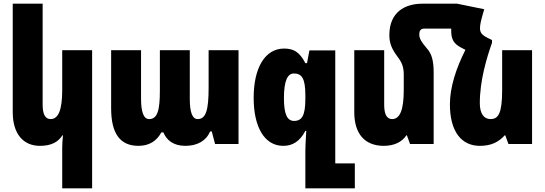

<svg xmlns="http://www.w3.org/2000/svg" viewBox="-20 -780 2952 1040"><path d="M479 240V-508H317V-292C317 -184 296 -135 254 -135C224 -135 211 -163 211 -213V-760H49V-172C49 -54 107 10 196 10C259 10 295 -11 318 -47H321C319 -25 317 -2 317 20V240Z M730 10C789 10 829 -17 854 -63H865C882 -21 919 10 984 10C1048 10 1097 -17 1118 -68H1127L1145 0H1272V-508H1110V-305C1110 -185 1096 -135 1051 -135C1021 -135 1008 -173 1008 -246V-508H846V-289C846 -183 833 -135 788 -135C758 -135 744 -173 744 -246V-508H582V-193C582 -56 631 10 730 10Z M1634 240H1902V105H1796V-507H1656L1643 -438H1634C1603 -498 1571 -517 1519 -517C1415 -517 1354 -412 1354 -250C1354 -88 1415 10 1514 10C1565 10 1604 -14 1634 -71H1639C1636 -21 1634 14 1634 35ZM1573 -125C1537 -125 1518 -158 1518 -248C1518 -344 1538 -382 1572 -382C1616 -382 1634 -353 1634 -264V-244C1634 -156 1616 -125 1573 -125Z M2329 -387C2329 -455 2317 -490 2293 -517C2262 -553 2251 -572 2251 -594C2251 -612 2258 -625 2277 -625H2424C2424 -622 2424 -618 2424 -615C2424 -566 2438 -543 2478 -522L2501 -510C2451 -411 2417 -308 2417 -215C2417 -68 2479 10 2579 10C2642 10 2681 -11 2714 -47H2717L2734 0H2862V-508H2700V-292C2700 -165 2679 -135 2637 -135C2600 -135 2579 -166 2579 -221C2579 -344 2616 -466 2645 -548V-563L2621 -575C2587 -592 2580 -606 2580 -628C2580 -647 2586 -671 2594 -699L2603 -730L2456 -760H2268C2174 -760 2089 -715 2089 -590C2089 -547 2101 -516 2134 -472C2157 -442 2167 -417 2167 -376V-292C2167 -184 2146 -135 2104 -135C2074 -135 2061 -163 2061 -213V-508H1899V-172C1899 -54 1957 10 2059 10C2115 10 2158 -11 2181 -47H2184L2201 0H2329Z"/></svg>

Font: Noto Sans Armenian ExtraCondensed Black
Style: Regular
Weight: 900
Width: 2
Designer: Monotype Design Team
Foundry: Monotype Imaging Inc.
Version: Version 2.008